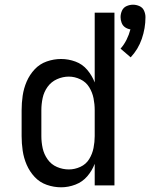

<svg xmlns="http://www.w3.org/2000/svg" viewBox="-20 -789 639 817"><path d="M536 -545Q568 -579 583.5 -624Q599 -669 599 -716Q599 -730 593 -743.5Q587 -757 573.5 -763Q560 -769 546 -769Q532 -769 518.5 -763Q505 -757 499 -743.5Q493 -730 493 -716Q493 -704 497.5 -692Q502 -680 512 -673Q522 -666 535 -664Q535 -664 535 -664Q535 -664 535 -664Q529 -641 518.5 -620Q508 -599 493 -582ZM240 8Q271 8 301 -3.5Q331 -15 351.5 -39Q372 -63 383 -92V0H467V-735H383V-438Q372 -467 351.5 -491.5Q331 -516 301 -527Q271 -538 240 -538Q209 -538 179 -527.5Q149 -517 127.5 -494Q106 -471 93.5 -442Q81 -413 76.5 -382Q72 -351 72 -320V-210Q72 -179 76.5 -148Q81 -117 93.5 -88Q106 -59 127.5 -36Q149 -13 179 -2.5Q209 8 240 8ZM273 -68Q247 -68 222.5 -78.5Q198 -89 182.5 -111Q167 -133 161.5 -158.5Q156 -184 156 -210V-320Q156 -346 161.5 -372Q167 -398 182.5 -419.5Q198 -441 222.5 -452Q247 -463 273 -463Q298 -463 322 -451.5Q346 -440 359.5 -418Q373 -396 378 -371Q383 -346 383 -320V-210Q383 -185 378 -159.5Q373 -134 359.5 -112Q346 -90 322 -79Q298 -68 273 -68Z"/></svg>

Font: Iosevka SS01 Extended
Style: Regular
Weight: 400
Width: 7
Monospace: yes
Designer: Belleve Invis
Foundry: Belleve Invis
Version: Version 3.4.7; ttfautohint (v1.8.3)